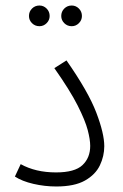

<svg xmlns="http://www.w3.org/2000/svg" viewBox="-20 -671 445 696"><path d="M34 -31 55 -76Q109 -46 183 -46Q251 -46 279 -72.5Q307 -99 307 -142Q307 -165 298 -199.5Q289 -234 261.5 -288.5Q234 -343 177 -424L221 -452Q300 -339 329 -263Q358 -187 358 -141Q358 -105 342 -71.5Q326 -38 288 -16.5Q250 5 184 5Q142 5 101 -4.5Q60 -14 34 -31ZM240 -576Q224 -576 213 -587Q202 -598 202 -613Q202 -629 213 -640Q224 -651 240 -651Q255 -651 266 -640Q277 -629 277 -613Q277 -598 266 -587Q255 -576 240 -576ZM123 -576Q107 -576 96 -587Q85 -598 85 -613Q85 -629 96 -640Q107 -651 123 -651Q138 -651 149 -640Q160 -629 160 -613Q160 -598 149 -587Q138 -576 123 -576Z"/></svg>

Font: Noto Sans Arabic SemCond Light
Style: Regular
Weight: 300
Width: 4
Designer: Monotype Design Team, Nadine Chahine, Nizar Qandah and Khaled Hosny
Foundry: Monotype Imaging Inc.
Version: Version 2.012; ttfautohint (v1.8.4.7-5d5b)